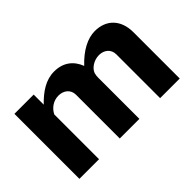

<svg xmlns="http://www.w3.org/2000/svg" viewBox="-81 -824 1107 1107"><g transform="rotate(-45 472.0 -270.5)"><path d="M67 0H227V-365C246 -403 282 -425 321 -425C363 -425 396 -399 396 -357V0H556V-337C556 -347 557 -355 560 -368C570 -399 610 -425 651 -425C693 -425 725 -399 725 -357V0H885V-378C885 -480 824 -540 732 -540C673 -540 608 -506 547 -441C523 -503 475 -541 401 -541C334 -541 277 -503 224 -448V-530H67Z"/></g></svg>

Font: 18Franklin
Style: Bold
Weight: 700
Designer: Pablo Impallari, Rodrigo Fuenzalida (Modified by Dan O. Williams)
Version: Version 0.025;PS 000.025;hotconv 1.0.88;makeotf.lib2.5.64775